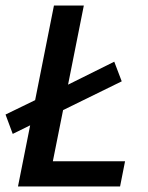

<svg xmlns="http://www.w3.org/2000/svg" viewBox="-33 -674 534 694"><path d="M32 0 76 -221 13 -190 -13 -260 94 -312 162 -654H270L213 -368L380 -451L407 -380L195 -276L158 -91H419L401 0Z"/></svg>

Font: Source Sans Pro SemiBold
Style: Italic
Weight: 600
Italic angle: -11°
Designer: Paul D. Hunt
Foundry: Adobe Systems Incorporated
Version: Version 1.095;hotconv 1.0.109;makeotfexe 2.5.65596